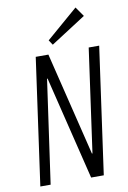

<svg xmlns="http://www.w3.org/2000/svg" viewBox="-100 -986 699 1046"><g transform="rotate(-10 249.5 -463.5)"><path d="M485 -700 387 0H317L177 -572H174L93 0H36L134 -700H204L344 -128H347L427 -700ZM431 -874 237 -749 219 -776 394 -927Z"/></g></svg>

Font: Pathway Extreme Condensed Thin
Style: Italic
Weight: 250
Width: 3
Italic angle: -8°
Version: Version 1.001;gftools[0.9.26]